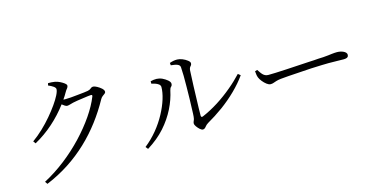

<svg xmlns="http://www.w3.org/2000/svg" viewBox="-79 -1170 3158 1615"><g transform="rotate(-15 1500.0 -362.5)"><path d="M388 -752 393 -771C412 -771 432 -771 453 -767C480 -762 510 -746 530 -731C540 -723 545 -716 545 -710C545 -701 542 -694 536 -687C530 -680 523 -671 516 -658C511 -649 505 -640 500 -631C494 -622 488 -613 482 -604C485 -603 489 -603 492 -603C495 -603 498 -603 501 -603C525 -603 567 -606 608 -611C649 -615 687 -619 700 -622C713 -625 723 -630 729 -636C735 -642 742 -645 751 -645C767 -645 800 -627 822 -607C833 -596 838 -587 838 -578C838 -571 835 -566 829 -562C817 -553 800 -543 791 -526C654 -277 452 -71 169 46L154 24C282 -43 405 -140 506 -247C607 -354 685 -467 724 -566C728 -576 725 -581 716 -581C705 -581 676 -577 642 -572C625 -569 608 -567 593 -565C562 -560 545 -556 526 -550C516 -547 507 -545 500 -545C489 -545 473 -556 457 -569C378 -464 278 -373 161 -309L146 -330C209 -375 269 -433 320 -493C371 -553 411 -610 433 -654C444 -676 449 -693 449 -704C449 -721 423 -737 388 -752Z M1429 -649 1427 -670C1454 -679 1470 -682 1493 -682C1520 -682 1556 -667 1580 -648C1592 -639 1598 -630 1598 -622C1598 -615 1596 -609 1593 -605C1586 -597 1578 -590 1575 -569C1574 -550 1571 -497 1569 -433C1567 -368 1564 -297 1563 -241C1562 -213 1562 -191 1562 -176C1562 -167 1565 -162 1571 -162C1574 -162 1576 -162 1578 -163C1675 -204 1768 -265 1849 -333C1889 -366 1924 -400 1955 -433L1976 -416C1919 -335 1836 -255 1745 -188C1699 -155 1653 -125 1607 -99C1596 -92 1586 -84 1578 -73C1570 -62 1561 -57 1551 -57C1536 -57 1515 -78 1500 -99C1493 -110 1489 -118 1489 -124C1489 -133 1491 -141 1495 -148C1503 -161 1505 -192 1506 -244C1507 -270 1508 -300 1509 -334C1511 -401 1511 -474 1511 -535C1510 -566 1509 -591 1508 -610C1507 -635 1480 -644 1429 -649ZM1306 -493C1306 -514 1284 -526 1261 -534C1249 -537 1239 -540 1231 -542V-563C1268 -572 1299 -573 1332 -558C1365 -542 1395 -519 1395 -499C1395 -488 1392 -480 1385 -474C1378 -468 1374 -459 1371 -446C1350 -345 1300 -239 1217 -146C1175 -99 1124 -57 1063 -19L1046 -40C1126 -103 1191 -184 1236 -268C1281 -351 1306 -433 1306 -493Z M2101 -417 2121 -423C2144 -390 2160 -358 2201 -358C2230 -358 2288 -360 2356 -364C2424 -368 2497 -372 2560 -376C2591 -377 2618 -379 2641 -381C2664 -382 2679 -383 2686 -383C2719 -386 2745 -388 2762 -391C2779 -393 2794 -394 2807 -394C2846 -394 2890 -377 2890 -350C2890 -333 2881 -321 2846 -321C2829 -321 2810 -321 2791 -322C2771 -323 2746 -323 2715 -323C2690 -323 2631 -321 2562 -318C2493 -314 2419 -309 2362 -305C2305 -301 2273 -298 2252 -291C2241 -288 2232 -285 2225 -282C2218 -279 2209 -278 2199 -278C2180 -278 2154 -299 2133 -325C2112 -351 2106 -371 2104 -389C2103 -398 2102 -407 2101 -417Z"/></g></svg>

Font: CJK Symbols
Style: Regular
Weight: 400
Designer: Ryoko NISHIZUKA 西塚涼子 (kana & ideographs); Frank Grießhammer (serif-style Latin); Paul D. Hunt (sans serif–style Latin); 
Foundry: Unicode
Version: Version 2.000;hotconv 1.1.0;makeotfexe 2.6.0